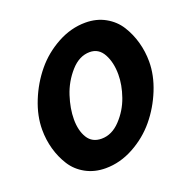

<svg xmlns="http://www.w3.org/2000/svg" viewBox="-128 -831 938 961"><g transform="rotate(-20 341.0 -350.0)"><path d="M41 -280Q41 -353 72 -430Q103 -507 154 -569Q205 -631 277.5 -670.5Q350 -710 427 -710Q486 -710 532.5 -684Q579 -658 606 -615Q633 -572 647 -521.5Q661 -471 661 -418Q661 -345 630 -268.5Q599 -192 548 -130.5Q497 -69 424.5 -29.5Q352 10 275 10Q216 10 169.5 -15.5Q123 -41 96 -83.5Q69 -126 55 -176Q41 -226 41 -280ZM494 -410Q494 -474 469.5 -519Q445 -564 397 -564Q341 -564 295.5 -512.5Q250 -461 229 -396Q208 -331 208 -274Q208 -214 232 -175Q256 -136 306 -136Q361 -136 406 -183.5Q451 -231 472.5 -292.5Q494 -354 494 -410Z"/></g></svg>

Font: Raleway-v4020 ExtraBold
Style: Italic
Weight: 800
Italic angle: -12°
Designer: Matt McInerney, Pablo Impallari, Rodrigo Fuenzalida
Foundry: Matt McInerney, Pablo Impallari, Rodrigo Fuenzalida
Version: Version 4.020;PS 004.020;hotconv 1.0.88;makeotf.lib2.5.64775